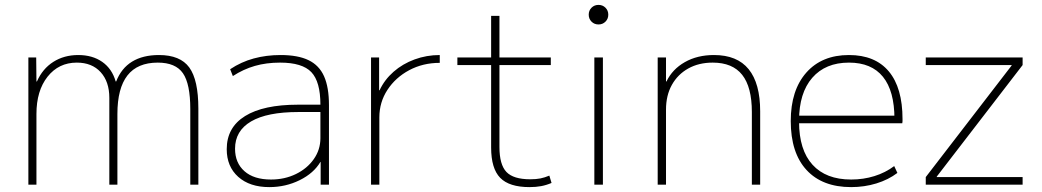

<svg xmlns="http://www.w3.org/2000/svg" viewBox="-20 -755 4260 785"><path d="M96 0V-520H128L129 -422H131Q154 -474 198 -502Q242 -530 300 -530Q358 -530 398 -502Q438 -474 453 -422H455Q476 -476 520 -503Q564 -530 630 -530Q717 -530 754 -479Q791 -428 791 -311V0H758V-309Q758 -412 728 -455.5Q698 -499 625 -499Q542 -499 501 -446.5Q460 -394 460 -289V0H427V-355Q427 -421 391.5 -460Q356 -499 294 -499Q220 -499 174.5 -441.5Q129 -384 129 -289V0Z M1081 10Q1001 10 954 -32Q907 -74 907 -145Q907 -234 982 -280.5Q1057 -327 1198 -327H1290Q1290 -421 1253 -460Q1216 -499 1125 -499Q1069 -499 1022 -485.5Q975 -472 932 -444L921 -472Q966 -502 1017.5 -516Q1069 -530 1127 -530Q1198 -530 1241.5 -509Q1285 -488 1305 -443Q1325 -398 1325 -325V0H1291V-93H1290Q1263 -47 1205.5 -18.5Q1148 10 1081 10ZM1088 -21Q1144 -21 1190 -43.5Q1236 -66 1263 -104.5Q1290 -143 1290 -190V-297H1200Q1072 -297 1006.5 -258.5Q941 -220 941 -147Q941 -89 979.5 -55Q1018 -21 1088 -21Z M1497 0V-520H1530V-386H1532Q1552 -429 1589 -461.5Q1626 -494 1675 -512Q1724 -530 1778 -530V-498Q1709 -498 1653 -468Q1597 -438 1564 -387.5Q1531 -337 1531 -275V0Z M2145 10Q2062 10 2025 -28Q1988 -66 1988 -152V-489H1850V-520H1988V-690H2022V-520H2232V-489H2022V-154Q2022 -82 2050.5 -52Q2079 -22 2148 -22Q2172 -22 2189.5 -25.5Q2207 -29 2226 -37L2235 -7Q2214 2 2192.5 6Q2171 10 2145 10Z M2410 0V-520H2445V0ZM2427 -655Q2410 -655 2398.5 -666.5Q2387 -678 2387 -695Q2387 -712 2398.5 -723.5Q2410 -735 2427 -735Q2444 -735 2455.5 -723.5Q2467 -712 2467 -695Q2467 -678 2455.5 -666.5Q2444 -655 2427 -655Z M2669 0V-520H2703V-422H2705Q2729 -472 2780 -501Q2831 -530 2899 -530Q2994 -530 3041 -472Q3088 -414 3088 -300V0H3054V-297Q3054 -399 3014.5 -449Q2975 -499 2894 -499Q2837 -499 2794 -475Q2751 -451 2727 -408Q2703 -365 2703 -307V0Z M3460 10Q3342 10 3277.5 -60Q3213 -130 3213 -260Q3213 -386 3276.5 -458Q3340 -530 3451 -530Q3558 -530 3614 -463Q3670 -396 3670 -268Q3670 -263 3670 -259.5Q3670 -256 3669 -251H3231V-282H3648L3637 -269Q3637 -383 3590 -441Q3543 -499 3451 -499Q3355 -499 3301 -437Q3247 -375 3247 -262V-257Q3247 -142 3302 -81.5Q3357 -21 3460 -21Q3510 -21 3555 -35Q3600 -49 3636 -76L3649 -48Q3612 -20 3563 -5Q3514 10 3460 10Z M3765 0V-31L4116 -487V-489H3765V-520H4161V-489L3810 -33V-31H4161V0Z"/></svg>

Font: M PLUS 2 Thin ExtraLight
Style: Regular
Weight: 250
Version: Version 1.001